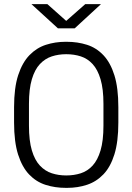

<svg xmlns="http://www.w3.org/2000/svg" viewBox="-20 -898 640 928"><path d="M298 10Q246 10 200.5 -4.5Q155 -19 121 -54.5Q87 -90 67.5 -151Q48 -212 48 -306V-380Q48 -474 68 -535Q88 -596 122.5 -631.5Q157 -667 202 -681.5Q247 -696 296 -696H303Q355 -696 400.5 -681.5Q446 -667 480 -631Q514 -595 533 -534Q552 -473 552 -380V-306Q552 -213 533 -152Q514 -91 480 -55.5Q446 -20 401 -5Q356 10 305 10ZM300 -50Q338 -50 370.5 -60.5Q403 -71 427.5 -97.5Q452 -124 466 -171Q480 -218 480 -291V-396Q480 -468 466 -515Q452 -562 427.5 -588.5Q403 -615 370.5 -625.5Q338 -636 300 -636Q263 -636 230.5 -625.5Q198 -615 173 -588.5Q148 -562 134 -515Q120 -468 120 -396V-291Q120 -218 134 -171Q148 -124 173 -97.5Q198 -71 230.5 -60.5Q263 -50 300 -50ZM260 -761 132 -878H209L300 -797L392 -878H468L341 -761Z"/></svg>

Font: Chivo Mono Medium ExtraLight
Style: Regular
Weight: 250
Monospace: yes
Version: Version 1.008